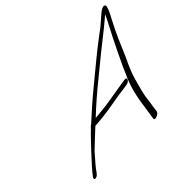

<svg xmlns="http://www.w3.org/2000/svg" viewBox="-147 -891 1121 1121"><g transform="rotate(-45 413.5 -331.0)"><path d="M69.5 8C77.5 8 89.4 2 94.3 -6L102.3 -16C111.7 -31 138.4 -63 180.6 -110C217.1 -144 256.4 -182 287.3 -210C337.1 -213 387.4 -219 438.3 -228C489.3 -237 531.8 -244 566.6 -248L585.1 -251C610.9 -254 624.5 -283 599.9 -280L583.1 -278C540 -270 510.6 -267 455.5 -257C405.8 -248 360.8 -245 321.2 -241C373 -290 427.2 -337 482.6 -382C538 -427 582 -463 617.2 -492C659.5 -527 722 -573 764.2 -610L788.6 -631C786.6 -625 776.3 -604 758.5 -570C716.6 -491 643.1 -341 614.4 -270C573.9 -171 571 -85 556.2 -1C555.7 8 562.9 10 576.6 5C591.6 0 599.3 -9 601.6 -21C603.3 -34 603.2 -44 606.1 -57C612.4 -92 612.7 -121 622.6 -158C642.3 -232 645.6 -264 696.3 -368C730.5 -448 753.5 -505 794 -581C813.2 -618 845.8 -674 812.8 -670C796.8 -668 779.9 -652 768 -642L715.8 -597C703.3 -587 687.2 -576 671.7 -564C577.6 -492 560.9 -476 447.2 -383C386.4 -333 329.3 -283 276.3 -234C270.9 -231 266.7 -228 265.6 -226C264.4 -224 255.5 -215 238.8 -199C218.6 -179 89.6 -43 73.3 -18L65.3 -8C60.4 0 61.5 8 69.5 8Z"/></g></svg>

Font: MewTooHand
Style: UltimateItaWide
Weight: 400
Designer: Mew Too, Robert Jablonski
Version: Version 0.77